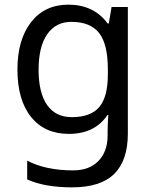

<svg xmlns="http://www.w3.org/2000/svg" viewBox="-20 -566 655 826"><path d="M275 -546Q328 -546 370.5 -526Q413 -506 443 -465H448L460 -536H530V9Q530 124 471.5 182Q413 240 290 240Q172 240 97 206V125Q176 167 295 167Q364 167 403.5 126.5Q443 86 443 16V-5Q443 -17 444 -39.5Q445 -62 446 -71H442Q388 10 276 10Q172 10 113.5 -63Q55 -136 55 -267Q55 -395 113.5 -470.5Q172 -546 275 -546ZM287 -472Q220 -472 183 -418.5Q146 -365 146 -266Q146 -167 182.5 -114.5Q219 -62 289 -62Q370 -62 407 -105.5Q444 -149 444 -246V-267Q444 -377 406 -424.5Q368 -472 287 -472Z"/></svg>

Font: Noto Sans Indic Siyaq Numbers
Style: Regular
Weight: 400
Designer: Monotype Design Team
Foundry: Monotype Imaging Inc.
Version: Version 2.002; ttfautohint (v1.8.4.7-5d5b)